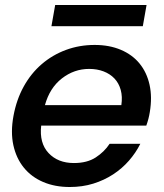

<svg xmlns="http://www.w3.org/2000/svg" viewBox="-20 -740 657 769"><path d="M337 -464Q277 -464 228 -426Q179 -388 160 -319H466Q471 -353 463.5 -380Q456 -407 438.5 -425.5Q421 -444 395 -454Q369 -464 337 -464ZM542 -164Q524 -128 496.5 -96.5Q469 -65 433 -41.5Q397 -18 353.5 -4.5Q310 9 259 9Q200 9 153 -11Q106 -31 75.5 -68.5Q45 -106 33.5 -158.5Q22 -211 34 -276Q46 -341 75 -393.5Q104 -446 147 -483Q190 -520 244 -540Q298 -560 359 -560Q418 -560 464 -540.5Q510 -521 539 -485.5Q568 -450 579 -400.5Q590 -351 580 -291Q578 -278 574.5 -264.5Q571 -251 566 -237H145Q137 -167 174.5 -127Q212 -87 276 -87Q329 -87 363.5 -109.5Q398 -132 419 -164ZM201 -720H567L552 -635H186Z"/></svg>

Font: SVN-Poppins Medium
Style: Italic
Weight: 500
Italic angle: -10°
Designer: Ninad Kale (Devanagari), Jonny Pinhorn (Latin)
Foundry: Indian Type Foundry
Version: Version 3.002 2017; ttfautohint (v1.8.3)